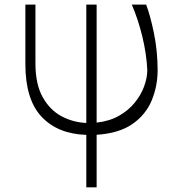

<svg xmlns="http://www.w3.org/2000/svg" viewBox="-20 -565 750 818"><path d="M88.1 -545.5H131V-295.1Q131 -206 162.1 -150.7Q193.2 -95.5 242.7 -69.4Q292.3 -43.3 347.7 -41.2V-545.5H391.7V-42.6Q446.4 -48.7 486.7 -71.6Q527 -94.5 553.8 -127.3Q580.6 -160.2 593.9 -196.6Q607.2 -233 607.6 -265.6Q604.4 -334.9 586.6 -408.4Q568.9 -481.9 541.5 -545.5H602.6Q620.4 -498.9 635.8 -424Q651.3 -349.1 651.6 -265.6Q651.3 -196.7 625.9 -136.2Q600.5 -75.6 543.5 -36.2Q486.5 3.2 391.7 9.2V233H347.7V9.6Q225.5 5.7 156.6 -68.2Q87.7 -142 88.1 -294Z"/></svg>

Font: Inter Extra Light BETA
Style: Regular
Weight: 200
Designer: Rasmus Andersson
Foundry: rsms
Version: Version 3.011;git-f93a4a705